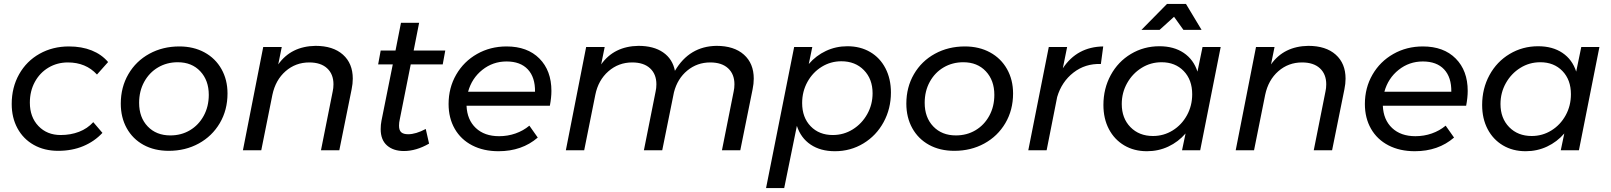

<svg xmlns="http://www.w3.org/2000/svg" viewBox="-20 -770 8255 984"><path d="M40 -237Q40 -322 78 -389.5Q116 -457 183 -494.5Q250 -532 333 -532Q399 -532 450 -511.5Q501 -491 534 -452L477 -388Q420 -450 328 -450Q273 -450 228.5 -423.5Q184 -397 158.5 -350Q133 -303 133 -244Q133 -170 177 -124Q221 -78 291 -78Q342 -78 385 -94.5Q428 -111 458 -144L505 -89Q464 -45 406.5 -21Q349 3 278 3Q207 3 153 -27.5Q99 -58 69.5 -112.5Q40 -167 40 -237Z M1146 -291Q1146 -206 1106.5 -139Q1067 -72 998.5 -34.5Q930 3 845 3Q771 3 715.5 -27.5Q660 -58 629.5 -113Q599 -168 599 -239Q599 -323 638 -390Q677 -457 745.5 -494.5Q814 -532 899 -532Q972 -532 1028 -501.5Q1084 -471 1115 -416Q1146 -361 1146 -291ZM693 -243Q693 -168 737 -122Q781 -76 853 -76Q909 -76 953.5 -102.5Q998 -129 1024 -176.5Q1050 -224 1050 -284Q1050 -358 1006.5 -404.5Q963 -451 891 -451Q835 -451 790 -424.5Q745 -398 719 -350.5Q693 -303 693 -243Z M1788 -367Q1788 -341 1782 -312L1719 0H1625L1685 -301Q1689 -318 1689 -338Q1689 -390 1656.5 -420Q1624 -450 1565 -450Q1495 -450 1443.5 -405Q1392 -360 1376 -284L1319 0H1225L1329 -529H1424L1406 -440Q1472 -533 1597 -535Q1687 -535 1737.5 -490Q1788 -445 1788 -367Z M2029 -159Q2025 -142 2025 -126Q2025 -102 2036.5 -92Q2048 -82 2072 -82Q2111 -82 2162 -109L2179 -34Q2113 4 2050 4Q1996 4 1963.5 -24.5Q1931 -53 1931 -108Q1931 -131 1935 -151L1993 -440H1918L1931 -511H2007L2035 -653H2128L2100 -511H2262L2249 -440H2085Z M2806 -304Q2806 -270 2798 -228H2371Q2374 -156 2418.5 -114Q2463 -72 2538 -72Q2582 -72 2622 -86Q2662 -100 2693 -126L2736 -65Q2655 5 2535 5Q2458 5 2400 -25Q2342 -55 2310.5 -110Q2279 -165 2279 -237Q2279 -320 2318 -387.5Q2357 -455 2425 -493.5Q2493 -532 2576 -532Q2683 -532 2744.5 -470Q2806 -408 2806 -304ZM2576 -455Q2506 -455 2452 -412Q2398 -369 2379 -300H2722Q2723 -374 2685 -414.5Q2647 -455 2576 -455Z M3843 -367Q3843 -341 3837 -312L3774 0H3680L3740 -301Q3744 -318 3744 -338Q3744 -390 3711.5 -420Q3679 -450 3620 -450Q3553 -450 3502.5 -408.5Q3452 -367 3434 -297L3374 0H3280L3340 -301Q3344 -318 3344 -338Q3344 -390 3311.5 -420Q3279 -450 3220 -450Q3150 -450 3098 -404.5Q3046 -359 3031 -284L2974 0H2880L2984 -529H3079L3061 -440Q3127 -533 3252 -535Q3330 -535 3378.5 -501.5Q3427 -468 3439 -407Q3513 -533 3652 -535Q3742 -535 3792.5 -490Q3843 -445 3843 -367Z M4546 -296Q4546 -213 4508.5 -144Q4471 -75 4405 -35Q4339 5 4259 5Q4185 5 4134.5 -29Q4084 -63 4064 -125L3999 194H3906L4050 -529H4143L4125 -442Q4162 -485 4213 -509Q4264 -533 4323 -533Q4389 -533 4439.5 -503.5Q4490 -474 4518 -420Q4546 -366 4546 -296ZM4091 -242Q4091 -168 4134.5 -123Q4178 -78 4248 -78Q4304 -78 4350.5 -107Q4397 -136 4424.5 -185Q4452 -234 4452 -292Q4452 -365 4407.5 -410.5Q4363 -456 4292 -456Q4237 -456 4191 -427.5Q4145 -399 4118 -350Q4091 -301 4091 -242Z M5172 -291Q5172 -206 5132.5 -139Q5093 -72 5024.5 -34.5Q4956 3 4871 3Q4797 3 4741.5 -27.5Q4686 -58 4655.5 -113Q4625 -168 4625 -239Q4625 -323 4664 -390Q4703 -457 4771.5 -494.5Q4840 -532 4925 -532Q4998 -532 5054 -501.5Q5110 -471 5141 -416Q5172 -361 5172 -291ZM4719 -243Q4719 -168 4763 -122Q4807 -76 4879 -76Q4935 -76 4979.5 -102.5Q5024 -129 5050 -176.5Q5076 -224 5076 -284Q5076 -358 5032.5 -404.5Q4989 -451 4917 -451Q4861 -451 4816 -424.5Q4771 -398 4745 -350.5Q4719 -303 4719 -243Z M5634 -532 5622 -442Q5542 -445 5481.5 -398Q5421 -351 5398 -273L5344 0H5250L5355 -529H5449L5427 -420Q5500 -530 5634 -532Z M6138 -617H6045L5997 -684L5923 -617H5830L5961 -750H6058ZM5635 -232Q5635 -316 5672.5 -385Q5710 -454 5776 -493.5Q5842 -533 5922 -533Q5996 -533 6046.5 -499Q6097 -465 6117 -403L6143 -529H6236L6131 0H6038L6056 -86Q6019 -43 5968 -19Q5917 5 5858 5Q5792 5 5741.5 -25Q5691 -55 5663 -108.5Q5635 -162 5635 -232ZM6090 -287Q6090 -361 6046.5 -406Q6003 -451 5933 -451Q5877 -451 5830.5 -422Q5784 -393 5756.5 -344Q5729 -295 5729 -237Q5729 -164 5773.5 -118.5Q5818 -73 5889 -73Q5944 -73 5990 -101.5Q6036 -130 6063 -179Q6090 -228 6090 -287Z M6876 -367Q6876 -341 6870 -312L6807 0H6713L6773 -301Q6777 -318 6777 -338Q6777 -390 6744.5 -420Q6712 -450 6653 -450Q6583 -450 6531.5 -405Q6480 -360 6464 -284L6407 0H6313L6417 -529H6512L6494 -440Q6560 -533 6685 -535Q6775 -535 6825.5 -490Q6876 -445 6876 -367Z M7502 -304Q7502 -270 7494 -228H7067Q7070 -156 7114.5 -114Q7159 -72 7234 -72Q7278 -72 7318 -86Q7358 -100 7389 -126L7432 -65Q7351 5 7231 5Q7154 5 7096 -25Q7038 -55 7006.5 -110Q6975 -165 6975 -237Q6975 -320 7014 -387.5Q7053 -455 7121 -493.5Q7189 -532 7272 -532Q7379 -532 7440.5 -470Q7502 -408 7502 -304ZM7272 -455Q7202 -455 7148 -412Q7094 -369 7075 -300H7418Q7419 -374 7381 -414.5Q7343 -455 7272 -455Z M7576 -232Q7576 -316 7613.5 -385Q7651 -454 7717 -493.5Q7783 -533 7863 -533Q7937 -533 7987.5 -499Q8038 -465 8058 -403L8084 -529H8177L8072 0H7979L7997 -86Q7960 -43 7909 -19Q7858 5 7799 5Q7733 5 7682.5 -25Q7632 -55 7604 -108.5Q7576 -162 7576 -232ZM8031 -287Q8031 -361 7987.5 -406Q7944 -451 7874 -451Q7818 -451 7771.5 -422Q7725 -393 7697.5 -344Q7670 -295 7670 -237Q7670 -164 7714.5 -118.5Q7759 -73 7830 -73Q7885 -73 7931 -101.5Q7977 -130 8004 -179Q8031 -228 8031 -287Z"/></svg>

Font: TypoPRO Montserrat
Style: Italic
Weight: 400
Italic angle: -11.3°
Designer: Julieta Ulanovsky
Foundry: Julieta Ulanovsky
Version: Version 6.001